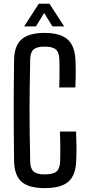

<svg xmlns="http://www.w3.org/2000/svg" viewBox="-20 -979 465 1007"><path d="M214.1 7.6Q131.5 7.6 93.4 -25.4Q55.2 -58.4 53.9 -135Q52.9 -207.3 52.4 -272.3Q51.9 -337.3 51.9 -399.9Q51.9 -462.4 52.4 -527.3Q52.9 -592.3 53.9 -664.7Q55 -739.5 93.6 -773Q132.1 -806.4 213.7 -806.4Q295.6 -806.4 334.1 -772.5Q372.7 -738.6 375.7 -664.5Q377 -639.2 377.2 -615.8Q377.4 -592.4 376.9 -569.1Q376.4 -545.9 375.1 -520.3H290.7Q291.6 -546.7 291.9 -570.3Q292.2 -594 292.2 -617.8Q292.2 -641.6 291.3 -667.7Q290 -705.6 272.6 -720Q255.2 -734.5 213.7 -734.5Q173.6 -734.5 156.5 -720Q139.3 -705.6 138.3 -667.7Q136.8 -590.8 135.9 -525.8Q134.9 -460.8 134.9 -399.6Q134.9 -338.4 135.9 -273.7Q136.8 -209 138.3 -131.7Q139.3 -93.7 156.7 -79Q174 -64.3 214.1 -64.3Q257.6 -64.3 275.7 -79Q293.8 -93.7 295.3 -131.7Q296.3 -154.4 296.3 -176.4Q296.4 -198.4 295.9 -225.4Q295.5 -252.5 294.5 -289.3H378.9Q380.7 -243 381.1 -206.7Q381.5 -170.5 379.7 -135Q376.7 -58.4 337.9 -25.4Q299.2 7.6 214.1 7.6ZM106.5 -840.6 183.4 -959.3H239.6L316.5 -840.6H254.8L211.7 -911.3L168.5 -840.6Z"/></svg>

Font: Big Shoulders Text SC Thin
Style: Regular
Weight: 100
Designer: Patric King
Foundry: XO Type Co
Version: Version 2.002